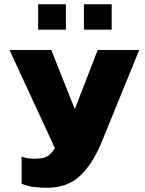

<svg xmlns="http://www.w3.org/2000/svg" viewBox="-20 -710 682 906"><path d="M160 -690H291V-570H160ZM376 -690H507V-570H376ZM82 157V29Q108 39 143 39Q182 39 201 29Q220 19 239 -11L25 -474H222L333 -195L441 -474H637L462 -45Q418 64 357.5 120Q297 176 204 176Q164 176 136.5 172Q109 168 82 157Z"/></svg>

Font: Kanit Bold
Style: Regular
Weight: 700
Designer: Katatrad Team
Foundry: CadsonDemak
Version: Version 1.000